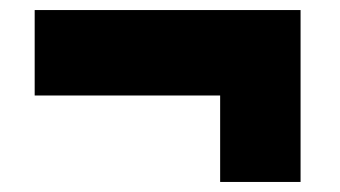

<svg xmlns="http://www.w3.org/2000/svg" viewBox="-20 -451 677 382"><path d="M578 -431V-89H418V-261H49V-431Z"/></svg>

Font: Raleway
Style: Heavy
Weight: 900
Designer: Matt McInerney, Pablo Impallari, Rodrigo Fuenzalida
Foundry: Matt McInerney, Pablo Impallari, Rodrigo Fuenzalida
Version: Version 2.001; ttfautohint (v0.8) -G 200 -r 50